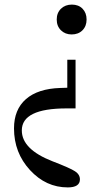

<svg xmlns="http://www.w3.org/2000/svg" viewBox="-20 -560 444 836"><path d="M273 -300H309V-88H270Q75 -88 75 8Q75 90 208 142Q286 172 307 186Q328 200 328 221Q328 256 275 256Q180 256 110.5 180.5Q41 105 41 -1Q41 -83 93 -128.5Q145 -174 243 -177L273 -178ZM292 -410Q264 -410 245.5 -428Q227 -446 227 -475Q227 -504 245.5 -522Q264 -540 293 -540Q322 -540 339.5 -522Q357 -504 357 -475Q357 -446 339 -428Q321 -410 292 -410Z"/></svg>

Font: Libre Caslon Text
Style: Regular
Weight: 400
Designer: Pablo Impallari, Rodrigo Fuenzalida
Foundry: Pablo Impallari, Rodrigo Fuenzalida
Version: Version 1.002